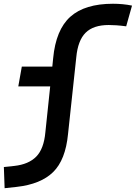

<svg xmlns="http://www.w3.org/2000/svg" viewBox="-60 -762 717 1014"><path d="M-35.6 231.9 -39.6 120.1 15.6 114.3Q91.3 106 131.6 64.9Q171.9 23.9 179.7 -64.5L205.1 -305.7H36.6L55.2 -410.2H216.3L220.7 -454.1Q234.9 -605 311.5 -673.6Q388.2 -742.2 536.6 -742.2Q589.8 -742.2 637.2 -732.4L606.4 -623Q576.7 -627 554.7 -628.4Q532.7 -629.9 514.2 -629.9Q433.1 -629.9 392.1 -589.1Q351.1 -548.3 342.8 -459L299.3 -54.2Q286.1 82.5 220.7 146.7Q155.3 210.9 27.3 225.1Z"/></svg>

Font: Cascadia Mono NF SemiBold
Style: Italic
Weight: 600
Italic angle: -10°
Monospace: yes
Designer: Aaron Bell
Foundry: Saja Typeworks
Version: Version 2404.023; ttfautohint (v1.8.4)